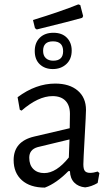

<svg xmlns="http://www.w3.org/2000/svg" viewBox="-20 -846 502 873"><path d="M336 -826 345 -823 358 -773 354 -765Q306 -751 147 -712L139 -718L130 -755Q257 -794 336 -826ZM306 -616Q306 -577 281.5 -554.5Q257 -532 220 -532Q184 -532 161 -553.5Q138 -575 138 -614Q138 -652 161 -674.5Q184 -697 223 -697Q262 -697 284 -674.5Q306 -652 306 -616ZM221 -658Q176 -658 176 -615Q176 -593 188.5 -581.5Q201 -570 222 -570Q267 -570 267 -613Q267 -658 221 -658ZM231 -466Q296 -466 333.5 -434Q371 -402 371 -346Q371 -328 365 -222Q359 -116 359 -99Q359 -77 366 -68.5Q373 -60 390 -60Q405 -60 424 -66L432 -59L424 -14Q395 3 367 6Q336 3 317.5 -16Q299 -35 298 -68H291Q237 -13 184 7Q117 7 79.5 -26.5Q42 -60 42 -118Q42 -203 135 -225L297 -263L298 -328Q298 -367 277.5 -388Q257 -409 219 -409Q154 -409 78 -343L70 -347L60 -404Q143 -466 231 -466ZM296 -212 151 -177Q113 -166 113 -129Q113 -96 131.5 -77.5Q150 -59 181 -59Q236 -59 293 -130Z"/></svg>

Font: Alegreya Sans SC
Style: Regular
Weight: 400
Designer: Juan Pablo del Peral
Foundry: Huerta Tipografica
Version: Version 2.007